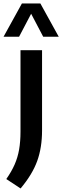

<svg xmlns="http://www.w3.org/2000/svg" viewBox="-55 -828 351 1082"><path d="M61 234 -19.5 181Q10 139 27.5 99Q45 59 52.8 14.2Q60.5 -30.5 60.5 -86.5V-545H182V-93Q182 4 154.5 79.8Q127 155.5 61 234ZM-35 -621 68.5 -808.5H172.5L276 -621H188.5L120.5 -750.5L52.5 -621Z"/></svg>

Font: Encode Sans Semi Condensed SemiBold
Style: Regular
Weight: 600
Width: 4
Designer: Multiple Designers
Foundry: Impallari Type
Version: Version 3.000; ttfautohint (v1.8.3) -l 8 -r 50 -G 200 -x 14 